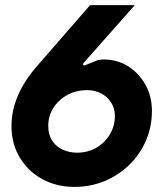

<svg xmlns="http://www.w3.org/2000/svg" viewBox="-20 -720 641 752"><path d="M271 12Q202 12 146.5 -18Q91 -48 58 -102Q25 -156 25 -227Q25 -287 50.5 -346.5Q76 -406 130 -467L333 -700H508L308 -474Q304 -469 306 -466Q308 -463 312 -464L364 -485Q370 -486 375.5 -486.5Q381 -487 387 -487Q439 -487 481.5 -460.5Q524 -434 549.5 -388.5Q575 -343 575 -286Q575 -223 551.5 -169Q528 -115 486.5 -74.5Q445 -34 390 -11Q335 12 271 12ZM282 -122Q324 -122 357.5 -141.5Q391 -161 410.5 -194Q430 -227 430 -266Q430 -295 415.5 -318Q401 -341 376.5 -354Q352 -367 322 -367Q279 -367 244.5 -348.5Q210 -330 189.5 -298Q169 -266 169 -227Q169 -193 184 -169.5Q199 -146 225 -134Q251 -122 282 -122Z"/></svg>

Font: Finlandica
Style: Italic
Weight: 400
Italic angle: -8°
Designer: Niklas Ekholm, Juho Hiilivirta, Jaakko Suomalainen
Foundry: Helsinki Type Studio
Version: Version 1.064